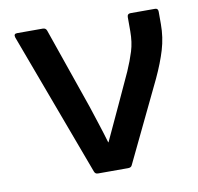

<svg xmlns="http://www.w3.org/2000/svg" viewBox="-62 -554 637 618"><g transform="rotate(-10 256.5 -245.0)"><path d="M210 0Q201 0 198 -9L24 -477Q20 -490 32 -490H116Q126 -490 129 -481L221 -216Q231 -185 241 -154.5Q251 -124 260 -93H261Q274 -121 287 -149Q300 -177 313 -205L360 -307Q374 -339 383 -368Q392 -397 392 -433V-479Q392 -490 403 -490H483Q493 -490 493 -479V-438Q493 -395 481 -355Q469 -315 447 -268L322 -8Q319 0 309 0Z"/></g></svg>

Font: Sofia Sans SemiBold
Style: Regular
Weight: 600
Designer: Botio Nikoltchev, Ani Petrova
Foundry: lettersoup
Version: Version 4.101; ttfautohint (v1.8.4.7-5d5b)